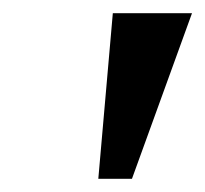

<svg xmlns="http://www.w3.org/2000/svg" viewBox="-20 -734 311 291"><path d="M129 -463 151 -714H271L180 -463Z"/></svg>

Font: Noto Serif ExtraCondensed SemiBold
Style: Italic
Weight: 600
Width: 2
Italic angle: -12°
Designer: Monotype Design Team
Foundry: Monotype Imaging Inc.
Version: Version 2.013